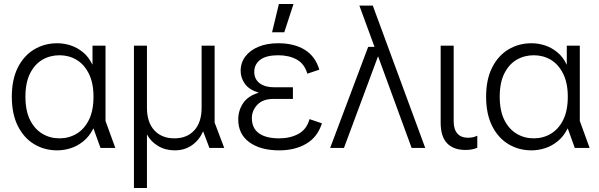

<svg xmlns="http://www.w3.org/2000/svg" viewBox="-20 -739 2993 959"><path d="M266 12Q202 12 150.5 -19Q99 -50 69 -110Q39 -170 39 -256Q39 -342 69 -401.5Q99 -461 150.5 -492Q202 -523 266 -523Q299 -523 332 -512.5Q365 -502 394 -478.5Q423 -455 441 -417H442V-511H507V-135L556 0H482L447 -97H446Q426 -57 396 -33Q366 -9 332.5 1.5Q299 12 266 12ZM277 -48Q324 -48 362.5 -71Q401 -94 424 -140Q447 -186 447 -256Q447 -325 423.5 -371.5Q400 -418 362 -440.5Q324 -463 277 -463Q230 -463 191.5 -440.5Q153 -418 130 -372Q107 -326 107 -256Q107 -186 130 -140Q153 -94 191.5 -71Q230 -48 277 -48Z M649 200V-511H714V-201Q714 -128 751 -88Q788 -48 851 -48Q914 -48 950.5 -88Q987 -128 987 -201V-511H1052V-127L1100 0H1026L995 -82H994Q975 -39 938.5 -13.5Q902 12 853 12Q806 12 769.5 -10Q733 -32 715 -66H714V200Z M1375 12Q1281 12 1225.5 -28.5Q1170 -69 1170 -142Q1170 -188 1195 -224.5Q1220 -261 1273 -276Q1225 -290 1203.5 -320Q1182 -350 1182 -385Q1182 -426 1205.5 -457Q1229 -488 1271 -505.5Q1313 -523 1370 -523Q1449 -523 1502 -490.5Q1555 -458 1575 -391L1515 -371Q1501 -420 1462.5 -441.5Q1424 -463 1369 -463Q1310 -463 1280 -440.5Q1250 -418 1250 -380Q1250 -344 1276.5 -323.5Q1303 -303 1350 -303H1443V-245H1347Q1293 -245 1265.5 -216Q1238 -187 1238 -149Q1238 -99 1273 -73.5Q1308 -48 1374 -48Q1430 -48 1471 -70.5Q1512 -93 1526 -144L1588 -123Q1566 -54 1509.5 -21Q1453 12 1375 12ZM1339 -578 1373 -719H1446L1400 -578Z M2036 0 1861 -478 1855 -493 1775 -711H1842L2104 0ZM1629 0 1819 -505H1891L1887 -468H1872L1698 0Z M2305 10Q2245 10 2213 -23.5Q2181 -57 2181 -126V-511H2246V-134Q2246 -93 2264.5 -72Q2283 -51 2318 -51Q2328 -51 2339.5 -53Q2351 -55 2364 -61V-1Q2350 5 2335.5 7.5Q2321 10 2305 10Z M2635 12Q2571 12 2519.5 -19Q2468 -50 2438 -110Q2408 -170 2408 -256Q2408 -342 2438 -401.5Q2468 -461 2519.5 -492Q2571 -523 2635 -523Q2668 -523 2701 -512.5Q2734 -502 2763 -478.5Q2792 -455 2810 -417H2811V-511H2876V-135L2925 0H2851L2816 -97H2815Q2795 -57 2765 -33Q2735 -9 2701.5 1.5Q2668 12 2635 12ZM2646 -48Q2693 -48 2731.5 -71Q2770 -94 2793 -140Q2816 -186 2816 -256Q2816 -325 2792.5 -371.5Q2769 -418 2731 -440.5Q2693 -463 2646 -463Q2599 -463 2560.5 -440.5Q2522 -418 2499 -372Q2476 -326 2476 -256Q2476 -186 2499 -140Q2522 -94 2560.5 -71Q2599 -48 2646 -48Z"/></svg>

Font: TikTok Sans 24pt Light
Style: Regular
Weight: 300
Version: Version 4.000